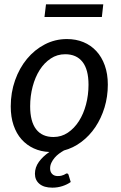

<svg xmlns="http://www.w3.org/2000/svg" viewBox="-20 -694 559 885"><path d="M288 105.5Q294 105.5 296 112L306 145Q290 156.5 267.8 163.8Q245.5 171 221.5 171Q182.5 171 161.8 153.5Q141 136 141 107Q141 77.5 159.2 52.2Q177.5 27 207.5 6.5Q168.5 5 135.8 -10Q103 -25 79.2 -51.8Q55.5 -78.5 42.5 -116.8Q29.5 -155 29.5 -203.5Q29.5 -267.5 49.5 -324Q69.5 -380.5 104.5 -422.8Q139.5 -465 186.8 -489.5Q234 -514 288.5 -514Q330 -514 364.5 -499.8Q399 -485.5 424 -458.5Q449 -431.5 463 -392.5Q477 -353.5 477 -304Q477 -248.5 461.8 -198.5Q446.5 -148.5 419.5 -108.2Q392.5 -68 355 -39.8Q317.5 -11.5 273 0H274Q263.5 6 252.2 14.2Q241 22.5 232 33Q223 43.5 217 56Q211 68.5 211 82.5Q211 98.5 220.5 108Q230 117.5 246 117.5Q256 117.5 263 115.8Q270 114 274.8 111.8Q279.5 109.5 282.5 107.5Q285.5 105.5 288 105.5ZM226.5 -62.5Q263 -62.5 292.8 -82.5Q322.5 -102.5 343.8 -135.8Q365 -169 376.5 -212.5Q388 -256 388 -303.5Q388 -373.5 360.2 -408.8Q332.5 -444 280.5 -444Q243.5 -444 213.8 -424.2Q184 -404.5 163 -371.5Q142 -338.5 130.5 -295Q119 -251.5 119 -204Q119 -134 146.5 -98.2Q174 -62.5 226.5 -62.5ZM192 -674H456L449.5 -615.5H185Z"/></svg>

Font: Lato
Style: Italic
Weight: 400
Italic angle: -7°
Designer: Lukasz Dziedzic
Foundry: tyPoland Lukasz Dziedzic
Version: Version 2.007; 2014-02-27